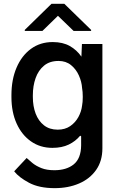

<svg xmlns="http://www.w3.org/2000/svg" viewBox="-20 -771 607 997"><path d="M39.4 -267V-277Q39.4 -358 66.1 -420.1Q92.7 -482.2 140.8 -517.4Q188.9 -552.6 253.6 -552.6Q306.1 -552.6 342.3 -532.1Q378.6 -511.7 402.7 -476.9L405.5 -542.6H511.7V-1.1Q511.7 65 479.2 111.3Q446.7 157.7 390.6 181.8Q334.5 206 263.8 206Q182.9 206 130.5 177.9Q78.1 149.9 53.6 118.6L118.3 49.4Q130.7 61.1 149.1 76Q167.6 90.9 195 101.9Q222.3 112.9 262.1 112.9Q325.3 112.9 362.9 82.4Q400.6 51.8 401.3 -16V-63.2L396.3 -66.4Q371.8 -36.9 336.5 -20.1Q301.1 -3.2 252.1 -3.2Q188.9 -3.2 141 -36.8Q93 -70.3 66.2 -129.8Q39.4 -189.3 39.4 -267ZM150.6 -277V-267Q150.6 -219.5 165.1 -181.1Q179.7 -142.8 208.5 -120.2Q237.2 -97.7 279.8 -97.7Q317.5 -97.7 344.5 -116.1Q371.4 -134.6 387.1 -163.4Q402.7 -192.1 406.2 -222.7Q409.8 -240.4 409.8 -267.8Q409.8 -295.1 406.2 -314.3Q404.1 -346.6 389.7 -378.9Q375.4 -411.2 348.9 -432.9Q322.4 -454.5 284.1 -454.5Q237.9 -454.5 208.5 -430Q179 -405.5 164.8 -365.2Q150.6 -324.9 150.6 -277ZM200.3 -610.4 280.9 -688.9 362.2 -610.4H453.1V-615.8L313.9 -751.4H247.5L108.7 -615.8V-610.4Z"/></svg>

Font: Interface Medium
Style: Regular
Weight: 500
Designer: Rasmus Andersson
Foundry: rsms
Version: Version 1.8